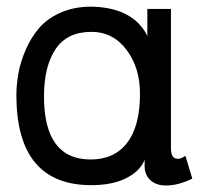

<svg xmlns="http://www.w3.org/2000/svg" viewBox="-20 -551 618 584"><path d="M405.8 -266.1Q405.8 -344.7 365.2 -398.9Q324.2 -454.1 257.8 -454.1Q184.1 -454.1 148.9 -401.4Q113.8 -348.6 113.8 -257.8Q113.8 -65.9 255.9 -65.9Q328.1 -65.9 367.2 -117.2Q405.8 -168 405.8 -266.1ZM29.8 -262.2Q29.8 -292 36.1 -328.6Q42 -361.8 58.1 -399.4Q73.7 -436 98.6 -465.3Q123.5 -494.6 164.6 -512.7Q205.6 -530.8 257.8 -530.8Q384.8 -528.3 428.2 -441.9V-523.9H500V-99.1Q500 -67.9 521 -67.9Q531.7 -67.9 543.9 -77.1L564.9 -7.8Q522.5 13.2 484.9 13.2Q455.1 13.2 437.5 -2.9Q419.9 -19 419.9 -45.9V-64.9Q406.2 -30.3 363.3 -8.8Q321.3 12.2 257.8 12.2Q29.8 12.2 29.8 -262.2Z"/></svg>

Font: Miedinger*
Style: Book
Weight: 400
Version: Version 001.000